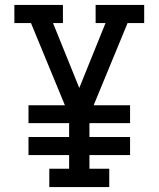

<svg xmlns="http://www.w3.org/2000/svg" viewBox="-20 -755 640 775"><path d="M179 0V-74H259V-129H95V-202H259V-258H95V-330H242L105 -662H38V-735H234V-662H194L300 -400L406 -662H366V-735H562V-662H495L358 -330H505V-258H341V-202H505V-129H341V-74H421V0Z"/></svg>

Font: Iosevka Plex Etoile
Style: Regular
Weight: 400
Designer: Belleve Invis
Foundry: Belleve Invis
Version: Version 25.1.1; ttfautohint (v1.8.4)